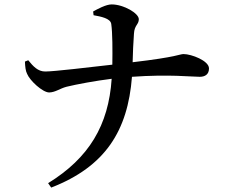

<svg xmlns="http://www.w3.org/2000/svg" viewBox="-20 -795 1040 870"><path d="M93 -516C94 -492 96 -473 103 -460C115 -430 173 -376 203 -376C232 -377 251 -394 282 -402C327 -413 413 -429 486 -438C472 -227 383 -79 198 35L212 55C457 -40 559 -202 578 -447C747 -459 847 -447 885 -447C908 -447 927 -457 927 -485C927 -520 847 -550 812 -550C793 -550 786 -537 581 -513C582 -555 584 -602 587 -642C589 -682 609 -683 609 -708C609 -735 540 -775 486 -775C460 -775 422 -754 402 -743L404 -726C437 -720 480 -712 484 -687C490 -647 490 -567 489 -502C383 -490 225 -471 185 -471C151 -471 130 -495 108 -522Z"/></svg>

Font: Noto Serif CJK HK SemiBold
Style: Regular
Weight: 600
Designer: Ryoko NISHIZUKA 西塚涼子 (kana & ideographs); Frank Grießhammer (Latin, Greek & Cyrillic); Wenlong ZHANG 张文龙 (bopomofo); San
Foundry: Adobe
Version: Version 2.001;hotconv 1.1.0;makeotfexe 2.6.0